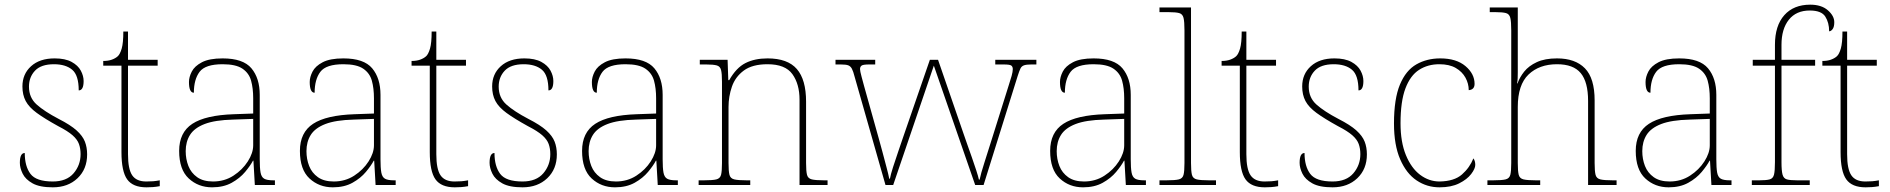

<svg xmlns="http://www.w3.org/2000/svg" viewBox="-20 -792 8091 822"><path d="M206 10Q150 10 119.5 -7Q89 -24 77 -48.5Q65 -73 65 -95Q65 -137 86 -137Q86 -80 110.5 -47.5Q135 -15 206 -15Q265 -15 295 -50Q325 -85 325 -132Q325 -156 318 -175.5Q311 -195 290.5 -213Q270 -231 229 -252Q171 -284 137.5 -308.5Q104 -333 90 -359.5Q76 -386 76 -422Q76 -475 113 -508.5Q150 -542 214 -542Q259 -542 286.5 -527Q314 -512 326 -489.5Q338 -467 338 -445Q338 -405 317 -405Q317 -470 289 -493.5Q261 -517 211 -517Q156 -517 130 -489.5Q104 -462 104 -421Q104 -374 137 -344.5Q170 -315 231 -283Q282 -257 308 -233.5Q334 -210 343.5 -185.5Q353 -161 353 -131Q353 -68 312 -29Q271 10 206 10Z M607 10Q549 10 524.5 -24Q500 -58 500 -141V-511H422V-531Q443 -531 458.5 -536.5Q474 -542 484 -551Q494 -560 501 -584Q508 -608 508 -657H528V-536H655V-511H528V-132Q528 -68 546 -41.5Q564 -15 606 -15Q623 -15 635.5 -16Q648 -17 664 -20V5Q648 8 634.5 9Q621 10 607 10Z M888 10Q829 10 788 -28Q747 -66 747 -146Q747 -225 803.5 -262Q860 -299 981 -303L1064 -306V-371Q1064 -414 1055 -446.5Q1046 -479 1018 -498Q990 -517 933 -517Q859 -517 834.5 -484.5Q810 -452 810 -395Q789 -395 789 -441Q789 -462 801 -485.5Q813 -509 844.5 -525.5Q876 -542 933 -542Q1021 -542 1056.5 -499.5Q1092 -457 1092 -386V-110Q1092 -73 1095.5 -53.5Q1099 -34 1111 -27Q1123 -20 1150 -20H1157V0H1071L1065 -104H1063Q1052 -83 1029.5 -56Q1007 -29 972 -9.5Q937 10 888 10ZM892 -15Q941 -15 979.5 -40Q1018 -65 1041 -101Q1064 -137 1064 -170V-283L978 -280Q900 -278 856 -261Q812 -244 793.5 -214.5Q775 -185 775 -145Q775 -111 786.5 -81.5Q798 -52 824 -33.5Q850 -15 892 -15Z M1405 10Q1346 10 1305 -28Q1264 -66 1264 -146Q1264 -225 1320.5 -262Q1377 -299 1498 -303L1581 -306V-371Q1581 -414 1572 -446.5Q1563 -479 1535 -498Q1507 -517 1450 -517Q1376 -517 1351.5 -484.5Q1327 -452 1327 -395Q1306 -395 1306 -441Q1306 -462 1318 -485.5Q1330 -509 1361.5 -525.5Q1393 -542 1450 -542Q1538 -542 1573.5 -499.5Q1609 -457 1609 -386V-110Q1609 -73 1612.5 -53.5Q1616 -34 1628 -27Q1640 -20 1667 -20H1674V0H1588L1582 -104H1580Q1569 -83 1546.5 -56Q1524 -29 1489 -9.5Q1454 10 1405 10ZM1409 -15Q1458 -15 1496.5 -40Q1535 -65 1558 -101Q1581 -137 1581 -170V-283L1495 -280Q1417 -278 1373 -261Q1329 -244 1310.5 -214.5Q1292 -185 1292 -145Q1292 -111 1303.5 -81.5Q1315 -52 1341 -33.5Q1367 -15 1409 -15Z M1927 10Q1869 10 1844.5 -24Q1820 -58 1820 -141V-511H1742V-531Q1763 -531 1778.5 -536.5Q1794 -542 1804 -551Q1814 -560 1821 -584Q1828 -608 1828 -657H1848V-536H1975V-511H1848V-132Q1848 -68 1866 -41.5Q1884 -15 1926 -15Q1943 -15 1955.5 -16Q1968 -17 1984 -20V5Q1968 8 1954.5 9Q1941 10 1927 10Z M2217 10Q2161 10 2130.5 -7Q2100 -24 2088 -48.5Q2076 -73 2076 -95Q2076 -137 2097 -137Q2097 -80 2121.5 -47.5Q2146 -15 2217 -15Q2276 -15 2306 -50Q2336 -85 2336 -132Q2336 -156 2329 -175.5Q2322 -195 2301.5 -213Q2281 -231 2240 -252Q2182 -284 2148.5 -308.5Q2115 -333 2101 -359.5Q2087 -386 2087 -422Q2087 -475 2124 -508.5Q2161 -542 2225 -542Q2270 -542 2297.5 -527Q2325 -512 2337 -489.5Q2349 -467 2349 -445Q2349 -405 2328 -405Q2328 -470 2300 -493.5Q2272 -517 2222 -517Q2167 -517 2141 -489.5Q2115 -462 2115 -421Q2115 -374 2148 -344.5Q2181 -315 2242 -283Q2293 -257 2319 -233.5Q2345 -210 2354.5 -185.5Q2364 -161 2364 -131Q2364 -68 2323 -29Q2282 10 2217 10Z M2613 10Q2554 10 2513 -28Q2472 -66 2472 -146Q2472 -225 2528.5 -262Q2585 -299 2706 -303L2789 -306V-371Q2789 -414 2780 -446.5Q2771 -479 2743 -498Q2715 -517 2658 -517Q2584 -517 2559.5 -484.5Q2535 -452 2535 -395Q2514 -395 2514 -441Q2514 -462 2526 -485.5Q2538 -509 2569.5 -525.5Q2601 -542 2658 -542Q2746 -542 2781.5 -499.5Q2817 -457 2817 -386V-110Q2817 -73 2820.5 -53.5Q2824 -34 2836 -27Q2848 -20 2875 -20H2882V0H2796L2790 -104H2788Q2777 -83 2754.5 -56Q2732 -29 2697 -9.5Q2662 10 2613 10ZM2617 -15Q2666 -15 2704.5 -40Q2743 -65 2766 -101Q2789 -137 2789 -170V-283L2703 -280Q2625 -278 2581 -261Q2537 -244 2518.5 -214.5Q2500 -185 2500 -145Q2500 -111 2511.5 -81.5Q2523 -52 2549 -33.5Q2575 -15 2617 -15Z M2971 0V-20H2994Q3031 -20 3047 -24Q3063 -28 3067 -43.5Q3071 -59 3071 -94V-442Q3071 -477 3067 -492.5Q3063 -508 3048.5 -512Q3034 -516 3004 -516H2976V-536H3095L3098 -449H3102Q3132 -502 3171.5 -522Q3211 -542 3266 -542Q3352 -542 3391.5 -496.5Q3431 -451 3431 -357V-94Q3431 -59 3435 -43.5Q3439 -28 3455.5 -24Q3472 -20 3508 -20H3523V0H3403V-365Q3403 -432 3372.5 -474.5Q3342 -517 3266 -517Q3201 -517 3164.5 -490Q3128 -463 3113.5 -421Q3099 -379 3099 -334V-94Q3099 -59 3103 -43.5Q3107 -28 3123.5 -24Q3140 -20 3176 -20H3192V0Z M3639 -463Q3633 -487 3627 -498Q3621 -509 3611 -512.5Q3601 -516 3580 -516H3557V-536H3727V-516H3700Q3675 -516 3668.5 -511Q3662 -506 3662 -496Q3662 -488 3668.5 -464Q3675 -440 3679 -425L3742 -200Q3749 -176 3758 -141.5Q3767 -107 3775.5 -75.5Q3784 -44 3787 -27H3790Q3793 -44 3803.5 -77Q3814 -110 3826.5 -146Q3839 -182 3847 -206L3961 -536H3996L4104 -223Q4110 -205 4120 -177Q4130 -149 4140.5 -119Q4151 -89 4159.5 -63Q4168 -37 4171 -23H4174Q4179 -48 4194.5 -96Q4210 -144 4229 -205L4299 -428Q4306 -449 4311 -467Q4316 -485 4316 -496Q4316 -506 4310 -511Q4304 -516 4278 -516H4241V-536H4417V-516H4395Q4375 -516 4364.5 -512.5Q4354 -509 4349 -499Q4344 -489 4337 -467L4191 0H4155L3978 -511L3804 0H3771Z M4617 10Q4558 10 4517 -28Q4476 -66 4476 -146Q4476 -225 4532.5 -262Q4589 -299 4710 -303L4793 -306V-371Q4793 -414 4784 -446.5Q4775 -479 4747 -498Q4719 -517 4662 -517Q4588 -517 4563.5 -484.5Q4539 -452 4539 -395Q4518 -395 4518 -441Q4518 -462 4530 -485.5Q4542 -509 4573.5 -525.5Q4605 -542 4662 -542Q4750 -542 4785.5 -499.5Q4821 -457 4821 -386V-110Q4821 -73 4824.5 -53.5Q4828 -34 4840 -27Q4852 -20 4879 -20H4886V0H4800L4794 -104H4792Q4781 -83 4758.5 -56Q4736 -29 4701 -9.5Q4666 10 4617 10ZM4621 -15Q4670 -15 4708.5 -40Q4747 -65 4770 -101Q4793 -137 4793 -170V-283L4707 -280Q4629 -278 4585 -261Q4541 -244 4522.5 -214.5Q4504 -185 4504 -145Q4504 -111 4515.5 -81.5Q4527 -52 4553 -33.5Q4579 -15 4621 -15Z M4944 0V-20H4974Q5011 -20 5027 -24Q5043 -28 5047 -43.5Q5051 -59 5051 -94V-662Q5051 -699 5047 -715.5Q5043 -732 5028.5 -736Q5014 -740 4984 -740H4944V-760H5079V-94Q5079 -59 5083 -43.5Q5087 -28 5103.5 -24Q5120 -20 5156 -20H5186V0Z M5395 10Q5337 10 5312.5 -24Q5288 -58 5288 -141V-511H5210V-531Q5231 -531 5246.5 -536.5Q5262 -542 5272 -551Q5282 -560 5289 -584Q5296 -608 5296 -657H5316V-536H5443V-511H5316V-132Q5316 -68 5334 -41.5Q5352 -15 5394 -15Q5411 -15 5423.5 -16Q5436 -17 5452 -20V5Q5436 8 5422.5 9Q5409 10 5395 10Z M5685 10Q5629 10 5598.5 -7Q5568 -24 5556 -48.5Q5544 -73 5544 -95Q5544 -137 5565 -137Q5565 -80 5589.5 -47.5Q5614 -15 5685 -15Q5744 -15 5774 -50Q5804 -85 5804 -132Q5804 -156 5797 -175.5Q5790 -195 5769.5 -213Q5749 -231 5708 -252Q5650 -284 5616.5 -308.5Q5583 -333 5569 -359.5Q5555 -386 5555 -422Q5555 -475 5592 -508.5Q5629 -542 5693 -542Q5738 -542 5765.5 -527Q5793 -512 5805 -489.5Q5817 -467 5817 -445Q5817 -405 5796 -405Q5796 -470 5768 -493.5Q5740 -517 5690 -517Q5635 -517 5609 -489.5Q5583 -462 5583 -421Q5583 -374 5616 -344.5Q5649 -315 5710 -283Q5761 -257 5787 -233.5Q5813 -210 5822.5 -185.5Q5832 -161 5832 -131Q5832 -68 5791 -29Q5750 10 5685 10Z M6143 10Q6089 10 6045 -19.5Q6001 -49 5974.5 -110Q5948 -171 5948 -263Q5948 -369 5973.5 -430Q5999 -491 6044 -516.5Q6089 -542 6146 -542Q6215 -542 6254 -509Q6293 -476 6293 -433Q6293 -408 6268 -406Q6268 -434 6254 -459.5Q6240 -485 6212.5 -501Q6185 -517 6142 -517Q6093 -517 6055.5 -493Q6018 -469 5997 -413.5Q5976 -358 5976 -264Q5976 -184 5999 -128Q6022 -72 6060 -43.5Q6098 -15 6143 -15Q6206 -16 6239 -45Q6272 -74 6288 -114Q6296 -103 6296 -86Q6296 -70 6278.5 -47Q6261 -24 6227 -7Q6193 10 6143 10Z M6348 0V-20H6373Q6410 -20 6426 -24Q6442 -28 6446 -43.5Q6450 -59 6450 -94V-662Q6450 -699 6446 -715.5Q6442 -732 6427.5 -736Q6413 -740 6383 -740H6358V-760H6478V-482Q6478 -469 6477.5 -456.5Q6477 -444 6475 -435H6477Q6486 -461 6505.5 -485.5Q6525 -510 6559.5 -526Q6594 -542 6646 -542Q6724 -542 6765.5 -499.5Q6807 -457 6807 -362V-94Q6807 -59 6811 -43.5Q6815 -28 6831.5 -24Q6848 -20 6884 -20H6901V0H6779V-360Q6779 -441 6747.5 -479Q6716 -517 6646 -517Q6570 -517 6524 -473Q6478 -429 6478 -334V-94Q6478 -59 6482 -43.5Q6486 -28 6502.5 -24Q6519 -20 6555 -20H6574V0Z M7124 10Q7065 10 7024 -28Q6983 -66 6983 -146Q6983 -225 7039.5 -262Q7096 -299 7217 -303L7300 -306V-371Q7300 -414 7291 -446.5Q7282 -479 7254 -498Q7226 -517 7169 -517Q7095 -517 7070.5 -484.5Q7046 -452 7046 -395Q7025 -395 7025 -441Q7025 -462 7037 -485.5Q7049 -509 7080.5 -525.5Q7112 -542 7169 -542Q7257 -542 7292.5 -499.5Q7328 -457 7328 -386V-110Q7328 -73 7331.5 -53.5Q7335 -34 7347 -27Q7359 -20 7386 -20H7393V0H7307L7301 -104H7299Q7288 -83 7265.5 -56Q7243 -29 7208 -9.5Q7173 10 7124 10ZM7128 -15Q7177 -15 7215.5 -40Q7254 -65 7277 -101Q7300 -137 7300 -170V-283L7214 -280Q7136 -278 7092 -261Q7048 -244 7029.5 -214.5Q7011 -185 7011 -145Q7011 -111 7022.5 -81.5Q7034 -52 7060 -33.5Q7086 -15 7128 -15Z M7480 0V-20H7512Q7542 -20 7556.5 -24Q7571 -28 7575 -44.5Q7579 -61 7579 -98V-511H7484V-536H7579V-600Q7579 -682 7619 -727Q7659 -772 7730 -772Q7778 -772 7805.5 -748Q7833 -724 7833 -697Q7833 -677 7826 -667.5Q7819 -658 7811 -658Q7811 -695 7794.5 -721Q7778 -747 7728 -747Q7670 -747 7638.5 -707.5Q7607 -668 7607 -600V-536H7751V-511H7607V-98Q7607 -61 7611.5 -44.5Q7616 -28 7630 -24Q7644 -20 7674 -20H7728V0Z M7967 10Q7909 10 7884.5 -24Q7860 -58 7860 -141V-511H7782V-531Q7803 -531 7818.5 -536.5Q7834 -542 7844 -551Q7854 -560 7861 -584Q7868 -608 7868 -657H7888V-536H8015V-511H7888V-132Q7888 -68 7906 -41.5Q7924 -15 7966 -15Q7983 -15 7995.5 -16Q8008 -17 8024 -20V5Q8008 8 7994.5 9Q7981 10 7967 10Z"/></svg>

Font: Noto Serif Thin
Style: Regular
Weight: 100
Designer: Monotype Design Team
Foundry: Monotype Imaging Inc.
Version: Version 2.015